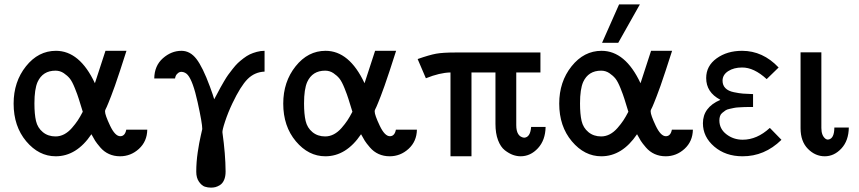

<svg xmlns="http://www.w3.org/2000/svg" viewBox="-20 -715 3972 888"><path d="M43 -235.8Q43 -336.9 100.1 -408.4Q157.2 -480 238.8 -480Q348.6 -480 418.9 -330.1L467.8 -480H564.9Q548.8 -429.2 534.9 -387.2Q521 -345.2 511.5 -318.1Q502 -291 493.9 -270.5Q485.8 -250 481.4 -239Q477.1 -228 473.6 -220.5Q470.2 -212.9 468.5 -210Q466.8 -207 466.3 -204.6Q465.8 -202.1 465.8 -199.2Q465.8 -183.1 489 -134Q512.2 -85 536.1 -85Q558.1 -85 564 -115.2H661.1Q660.2 -61 622.6 -26.6Q585 7.8 535.2 7.8Q507.3 7.8 484.1 -2.7Q460.9 -13.2 443.8 -33.2Q426.8 -53.2 419.9 -64.2Q413.1 -75.2 402.8 -94.2Q334 7.8 237.8 7.8Q159.7 7.8 101.3 -61.5Q43 -130.9 43 -235.8ZM139.2 -236.8Q139.2 -187 146.5 -155.5Q153.8 -124 178 -104Q202.1 -84 236.8 -84Q257.8 -84 276.9 -94Q295.9 -104 312.5 -123Q329.1 -142.1 339.6 -158Q350.1 -173.8 362.8 -198.2Q349.6 -240.2 344.2 -258.1Q338.9 -275.9 326.4 -306.9Q314 -337.9 303 -351.6Q292 -365.2 274.9 -376.7Q257.8 -388.2 236.8 -388.2Q177.7 -388.2 153.8 -335.9Q139.2 -302.7 139.2 -236.8Z M693.4 -352.1Q694.3 -411.1 733.4 -445.6Q772.5 -480 819.3 -480Q859.4 -480 888.4 -442.4Q917.5 -404.8 950.7 -314.9Q966.8 -271 970.7 -255.9Q973.6 -260.7 984.1 -280.8Q994.6 -300.8 999.5 -309.8Q1004.4 -318.8 1015.9 -338.4Q1027.3 -357.9 1034.9 -368.4Q1042.5 -378.9 1055.9 -396Q1069.3 -413.1 1079.8 -423.1Q1090.3 -433.1 1106 -445.1Q1121.6 -457 1135.5 -463.6Q1149.4 -470.2 1167.5 -475.1Q1185.5 -480 1203.6 -480V-383.8Q1157.7 -381.8 1125.2 -349.4Q1092.8 -316.9 1054.7 -236.8Q1034.7 -194.8 1021 -153.3Q1007.3 -111.8 1008.8 -102.1Q1022.9 -2 1023.4 78.1Q1023.4 101.1 1016.6 116.9Q1009.8 132.8 998 140.4Q986.3 147.9 976.3 150.4Q966.3 152.8 955.6 152.8Q941.4 152.8 927.5 148.4Q913.6 144 900.6 126Q887.7 107.9 887.7 79.1Q887.7 35.2 894.5 -11Q901.4 -57.1 908.4 -86.7Q915.5 -116.2 915.5 -118.2Q915.5 -145 894 -242.4Q872.6 -339.8 848.6 -368.2Q837.4 -381.3 820.3 -382.8Q815.4 -382.8 810.5 -381.3Q805.7 -379.9 798.6 -372.6Q791.5 -365.2 789.6 -352.1Z M1290 -235.8Q1290 -336.9 1347.2 -408.4Q1404.3 -480 1485.8 -480Q1595.7 -480 1666 -330.1L1714.8 -480H1812Q1795.9 -429.2 1782 -387.2Q1768.1 -345.2 1758.5 -318.1Q1749 -291 1741 -270.5Q1732.9 -250 1728.5 -239Q1724.1 -228 1720.7 -220.5Q1717.3 -212.9 1715.6 -210Q1713.9 -207 1713.4 -204.6Q1712.9 -202.1 1712.9 -199.2Q1712.9 -183.1 1736.1 -134Q1759.3 -85 1783.2 -85Q1805.2 -85 1811 -115.2H1908.2Q1907.2 -61 1869.6 -26.6Q1832 7.8 1782.2 7.8Q1754.4 7.8 1731.2 -2.7Q1708 -13.2 1690.9 -33.2Q1673.8 -53.2 1667 -64.2Q1660.2 -75.2 1649.9 -94.2Q1581.1 7.8 1484.9 7.8Q1406.7 7.8 1348.4 -61.5Q1290 -130.9 1290 -235.8ZM1386.2 -236.8Q1386.2 -187 1393.6 -155.5Q1400.9 -124 1425 -104Q1449.2 -84 1483.9 -84Q1504.9 -84 1523.9 -94Q1543 -104 1559.6 -123Q1576.2 -142.1 1586.7 -158Q1597.2 -173.8 1609.9 -198.2Q1596.7 -240.2 1591.3 -258.1Q1585.9 -275.9 1573.5 -306.9Q1561 -337.9 1550 -351.6Q1539.1 -365.2 1522 -376.7Q1504.9 -388.2 1483.9 -388.2Q1424.8 -388.2 1400.9 -335.9Q1386.2 -302.7 1386.2 -236.8Z M1911.6 -441.9Q1965.8 -460.9 1996.8 -466.6Q2027.8 -472.2 2084.5 -472.2H2479.5V-379.9H2367.7V-136.2Q2367.7 -83 2403.8 -78.1Q2432.6 -79.1 2436.5 -127.9H2503.4Q2502.4 -66.9 2468 -29.5Q2433.6 7.8 2387.7 7.8Q2370.6 7.8 2352.5 1.5Q2334.5 -4.9 2314.9 -20Q2295.4 -35.2 2283.4 -66.7Q2271.5 -98.1 2271.5 -142.1V-379.9H2160.6V7.8H2063.5V-379.9Q2013.7 -378.9 1949.7 -353Z M2566.4 -235.8Q2566.4 -336.9 2623.5 -408.4Q2680.7 -480 2762.2 -480Q2872.1 -480 2942.4 -330.1L2991.2 -480H3088.4Q3072.3 -429.2 3058.3 -387.2Q3044.4 -345.2 3034.9 -318.1Q3025.4 -291 3017.3 -270.5Q3009.3 -250 3004.9 -239Q3000.5 -228 2997.1 -220.5Q2993.7 -212.9 2991.9 -210Q2990.2 -207 2989.7 -204.6Q2989.3 -202.1 2989.3 -199.2Q2989.3 -183.1 3012.5 -134Q3035.6 -85 3059.6 -85Q3081.5 -85 3087.4 -115.2H3184.6Q3183.6 -61 3146 -26.6Q3108.4 7.8 3058.6 7.8Q3030.8 7.8 3007.6 -2.7Q2984.4 -13.2 2967.3 -33.2Q2950.2 -53.2 2943.4 -64.2Q2936.5 -75.2 2926.3 -94.2Q2857.4 7.8 2761.2 7.8Q2683.1 7.8 2624.8 -61.5Q2566.4 -130.9 2566.4 -235.8ZM2662.6 -236.8Q2662.6 -187 2669.9 -155.5Q2677.2 -124 2701.4 -104Q2725.6 -84 2760.3 -84Q2781.2 -84 2800.3 -94Q2819.3 -104 2835.9 -123Q2852.5 -142.1 2863 -158Q2873.5 -173.8 2886.2 -198.2Q2873 -240.2 2867.7 -258.1Q2862.3 -275.9 2849.9 -306.9Q2837.4 -337.9 2826.4 -351.6Q2815.4 -365.2 2798.3 -376.7Q2781.2 -388.2 2760.3 -388.2Q2701.2 -388.2 2677.2 -335.9Q2662.6 -302.7 2662.6 -236.8ZM2764.6 -517.1 2843.3 -694.8H2939.5L2839.4 -517.1Z M3231 -145Q3231 -218.3 3311 -252.9V-253.9Q3246.1 -288.1 3246.1 -354Q3246.1 -410.2 3294.4 -445.1Q3342.8 -480 3412.1 -480Q3508.3 -480 3581.1 -402.8L3525.9 -349.1Q3466.8 -403.3 3412.1 -402.8Q3374 -402.8 3347.9 -386Q3321.8 -369.1 3321.8 -341.8Q3321.8 -320.8 3335 -307.4Q3348.1 -293.9 3374 -288.6Q3399.9 -283.2 3417 -282Q3434.1 -280.8 3462.9 -279.8V-220.2Q3458 -220.2 3443.6 -220.2Q3429.2 -220.2 3420.7 -219.7Q3412.1 -219.2 3397.5 -218.5Q3382.8 -217.8 3374.5 -215.8Q3366.2 -213.9 3354 -211.4Q3341.8 -209 3335 -204.1Q3328.1 -199.2 3320.6 -193.1Q3313 -187 3310.1 -178Q3307.1 -168.9 3307.1 -158.2Q3307.1 -119.1 3339.6 -94Q3372.1 -68.8 3415 -68.8Q3481 -68.8 3540 -123H3541L3593.8 -68.8V-67.9Q3515.6 8.3 3414.1 7.8Q3335.9 7.8 3283.4 -37.1Q3231 -82 3231 -145Z M3682.6 -122.1V-473.1H3778.8V-123Q3778.8 -87.9 3797.9 -73.2L3804.7 -69.8H3811.5Q3838.4 -73.7 3838.9 -125H3905.8Q3904.8 -64 3871.3 -28.1Q3837.9 7.8 3794.4 7.8Q3750.5 7.8 3716.6 -26.6Q3682.6 -61 3682.6 -122.1Z"/></svg>

Font: CMU Bright
Style: SemiBold
Weight: 600
Version: Version 0.7.0